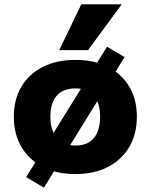

<svg xmlns="http://www.w3.org/2000/svg" viewBox="-20 -794 697 888"><path d="M328 11Q242 11 178 -22Q114 -55 79 -114.5Q44 -174 44 -254Q44 -334 79 -393Q114 -452 178 -484.5Q242 -517 328 -517Q416 -517 479.5 -484.5Q543 -452 578 -393Q613 -334 613 -254Q613 -174 578 -114.5Q543 -55 479.5 -22Q416 11 328 11ZM329 -121Q387 -121 415 -156.5Q443 -192 443 -254Q443 -317 415 -351Q387 -385 328 -385Q271 -385 242 -351Q213 -317 213 -254Q213 -192 242.5 -156.5Q272 -121 329 -121ZM183 74 101 25 475 -578 556 -530ZM254 -562 356 -774H543L387 -562Z"/></svg>

Font: Nunito Sans 7pt Black
Style: Regular
Weight: 900
Designer: Vernon Adams
Foundry: Vernon Adams
Version: Version 3.101;gftools[0.9.27]